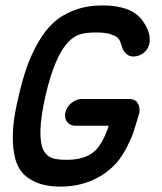

<svg xmlns="http://www.w3.org/2000/svg" viewBox="-20 -672 600 710"><path d="M49 -317Q63 -377 79 -423Q95 -469 120.5 -514Q146 -559 177.5 -588Q209 -617 255.5 -634.5Q302 -652 359 -652Q466 -652 507 -596Q541 -548 532 -509Q527 -488 510 -475.5Q493 -463 473 -463Q459 -463 449 -471.5Q439 -480 435.5 -487.5Q432 -495 428 -508Q424 -522 417.5 -530Q411 -538 390.5 -545Q370 -552 336 -552Q298 -552 276 -545Q254 -538 235 -519Q183 -468 148 -317Q114 -166 142 -114Q153 -95 171.5 -88Q190 -81 227 -81Q287 -81 322.5 -107Q358 -133 382 -207H259Q239 -207 228 -221.5Q217 -236 222 -257Q227 -278 245 -292Q263 -306 282 -306H457Q458 -306 458 -306Q480 -306 489.5 -290Q499 -274 495 -253Q494 -251 494 -250Q482 -209 474.5 -186Q467 -163 450 -129.5Q433 -96 412 -71Q375 -29 321.5 -5.5Q268 18 204 18Q147 18 108.5 0Q70 -18 52 -48Q34 -78 29.5 -123Q25 -168 30 -213.5Q35 -259 49 -317Z"/></svg>

Font: Brass Mono
Style: Bold Italic
Weight: 700
Italic angle: -13°
Monospace: yes
Version: Version 1.000; ttfautohint (v1.8.3) -l 8 -r 50 -G 200 -x 14 